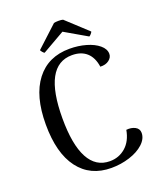

<svg xmlns="http://www.w3.org/2000/svg" viewBox="-160 -979 920 1094"><g transform="rotate(-20 300.0 -432.5)"><path d="M354 -875 481.9 -756.8Q481 -752.4 473.9 -744.1Q466.8 -735.8 461.9 -733.9L327.1 -812L190.9 -733.9Q186 -735.8 179.2 -743.9Q172.4 -752 170.9 -756.8L298.8 -875Q308.1 -877.9 326.4 -877.9Q344.7 -877.9 354 -875ZM325.2 13.2Q197.8 13.2 127.4 -80.1Q57.1 -173.3 57.1 -347.2Q57.1 -520 129.2 -613.5Q201.2 -707 331.1 -707Q384.3 -707 430.9 -693.6Q477.5 -680.2 506.3 -656Q535.2 -631.8 535.2 -602.1Q535.2 -580.6 514.9 -564.9Q494.6 -549.3 461.9 -550.8Q453.6 -608.4 420.4 -638.2Q387.2 -668 332 -668Q158.2 -668 158.2 -347.2Q158.2 -188 201.7 -106.9Q245.1 -25.9 330.1 -25.9Q385.3 -25.9 425.8 -61.3Q466.3 -96.7 478 -162.1Q508.3 -165.5 531.2 -153.6Q554.2 -141.6 554.2 -116.2Q554.2 -80.6 521.5 -50.5Q488.8 -20.5 436 -3.7Q383.3 13.2 325.2 13.2Z"/></g></svg>

Font: Arima Madurai Medium
Style: Regular
Weight: 500
Designer: Joana Correia and Natanael Gama
Foundry: NDISCOVER
Version: Version 1.019;PS 001.019;hotconv 1.0.88;makeotf.lib2.5.64775